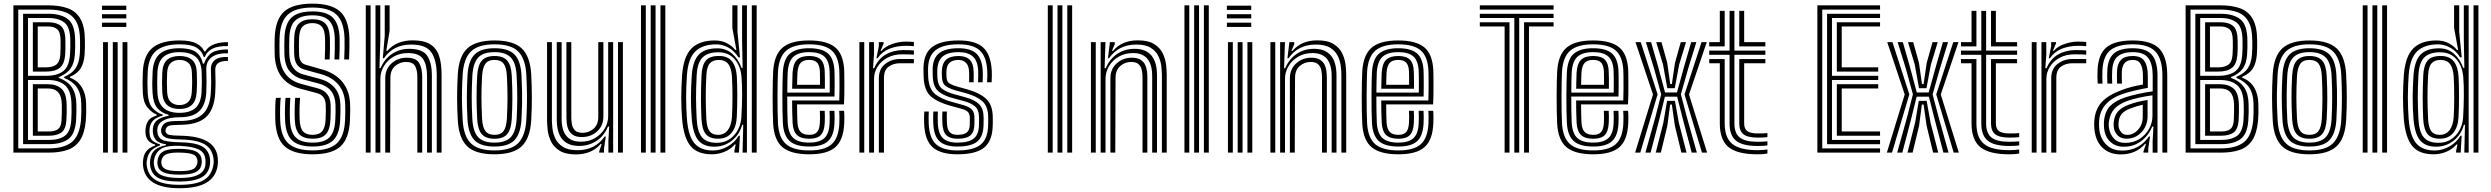

<svg xmlns="http://www.w3.org/2000/svg" viewBox="-20 -829 13533 1043"><path d="M52.8 0V-800H242.2Q306.2 -800 350.5 -783.2Q394.8 -766.5 417.9 -724.9Q441 -683.2 441.2 -608.5Q441.5 -586.2 441.2 -568.8Q441 -551.2 439.5 -530.8Q435.5 -485 417.9 -457Q400.2 -429 359.8 -411.5V-406.8Q401 -392.2 423.9 -355.4Q446.8 -318.5 447.8 -265.8Q448.5 -234.8 448.4 -218Q448.2 -201.2 446.2 -174.2Q440 -106.8 415.8 -68.9Q391.5 -31 349 -15.5Q306.5 0 246.2 0ZM79.2 -23H246.2Q324.8 -23 367.8 -55.4Q410.8 -87.8 419.8 -174.2Q421.8 -200 421.9 -219.2Q422 -238.5 421.5 -264.8Q420.2 -322.2 396.8 -355.4Q373.2 -388.5 328.8 -405.5V-411.5Q371.8 -430 390.5 -458Q409.2 -486 413 -531.5Q414.8 -550.8 414.9 -568.5Q415 -586.2 414.8 -608.5Q414.5 -674.2 394.5 -710.9Q374.5 -747.5 336.1 -762.2Q297.8 -777 242.2 -777H79.2ZM105.5 -46V-754.2H242.2Q312.5 -754.2 350.2 -724Q388 -693.8 388.2 -608.5Q388.5 -586.5 388.4 -570.4Q388.2 -554.2 386.5 -531Q383.2 -484.8 363.1 -456.2Q343 -427.8 298.8 -409.8V-406.5Q347.5 -388.2 370.6 -354.2Q393.8 -320.2 394.8 -263.8Q395.2 -239.2 395.2 -220.6Q395.2 -202 393.2 -174Q387.5 -99.5 350.1 -72.8Q312.8 -46 246.2 -46ZM132 -417.2H230.8Q290.2 -417.2 322.9 -442.1Q355.5 -467 360.2 -531.8Q361.8 -551.2 362 -569.4Q362.2 -587.5 361.8 -608.5Q361.5 -680.8 330.4 -706Q299.2 -731.2 242.2 -731.2H132ZM158.5 -440.2V-708.2H242.2Q287 -708.2 311 -687.6Q335 -667 335.2 -608.5Q335.8 -584.2 335.5 -567.4Q335.2 -550.5 334 -531.2Q330 -480.2 304.2 -460.2Q278.5 -440.2 230.8 -440.2ZM185 -463.2H230.8Q266 -463.2 285.4 -478Q304.8 -492.8 307.5 -531Q309 -553 309.1 -570.6Q309.2 -588.2 309 -608.5Q308.8 -654.8 290.9 -670Q273 -685.2 242.2 -685.2H185ZM132 -68.8H246.2Q301 -68.8 331.8 -90.9Q362.5 -113 367 -174.8Q368.5 -200 368.8 -218.9Q369 -237.8 368.2 -262.8Q367 -334.8 334.4 -364.6Q301.8 -394.5 239.2 -394.5H132ZM158.5 -91.8V-371.5H239.5Q286.5 -371.5 313.6 -347.4Q340.8 -323.2 342 -260.8Q342.8 -239 342.4 -220.1Q342 -201.2 340.5 -174.2Q337 -126.2 313.1 -109Q289.2 -91.8 246.2 -91.8ZM185 -114.8H246.2Q278.2 -114.8 295.1 -127.4Q312 -140 314.2 -174.2Q315.5 -202.5 315.8 -220Q316 -237.5 315.8 -260.2Q314.8 -306.5 296 -327.5Q277.2 -348.5 239.8 -348.5H185Z M534 -775.2V-798.2H666.2V-775.2ZM534 -729V-752H666.2V-729ZM534 -682.8V-705.8H666.2V-682.8ZM645.8 0V-600H672V0ZM539.8 0V-600H566.2V0ZM592.8 0V-600H619.2V0Z M955 193.5Q767.8 193.5 756.8 68.8Q755 48.2 759.2 28.5Q768.8 -20.8 823 -38V-43.5Q800.2 -50 787.1 -63.6Q774 -77.2 770.8 -102Q769 -115.2 770.8 -130Q773.2 -154.8 785.1 -172.9Q797 -191 831 -201.5V-207Q806 -216 782.5 -243.6Q759 -271.2 756 -320.8Q752.8 -378.5 756 -441.2Q761 -531.2 809.6 -570.2Q858.2 -609.2 955.5 -609.2Q1015.5 -609.2 1046.6 -593.1Q1077.8 -577 1090 -549.5H1095.2Q1108.8 -572.5 1132.2 -583.5Q1155.8 -594.5 1179.6 -597.6Q1203.5 -600.8 1218.2 -600V-578.8Q1163.8 -579.8 1133.9 -564.4Q1104 -549 1092.2 -519.2H1086.8Q1077.2 -552 1047.8 -570.1Q1018.2 -588.2 955.5 -588.2Q872.2 -588.2 829.6 -553.9Q787 -519.5 782.5 -440.5Q780.8 -407.5 780.8 -380.2Q780.8 -353 782.5 -321.8Q785.5 -269 808.5 -242.4Q831.5 -215.8 864 -206.8V-201.2Q828.8 -191.2 812.2 -174.6Q795.8 -158 792.5 -130Q791.5 -121.8 791.6 -115.6Q791.8 -109.5 792.8 -101.8Q795 -78.2 806.6 -66.6Q818.2 -55 849.5 -44.5V-39Q816.8 -27 801.6 -11Q786.5 5 780.8 28.5Q778.2 37.8 776.9 46.8Q775.5 55.8 777 68.5Q783.2 123.8 826.1 149.4Q869 175 955 175Q1045 175 1087.5 148.9Q1130 122.8 1139.2 67.2Q1142.8 48.5 1139 27Q1130.5 -23.8 1089 -46.6Q1047.5 -69.5 960.2 -71.5Q904.5 -72.5 885.2 -79.8Q866 -87 859 -101.2Q856 -106.5 855.2 -116.1Q854.5 -125.8 856.2 -131Q864 -157 885.2 -164.8Q906.5 -172.5 955.5 -172Q1037 -170.8 1078.2 -206.5Q1119.5 -242.2 1125 -322Q1127 -353.2 1127.1 -382.9Q1127.2 -412.5 1125.8 -448.5Q1124 -484.5 1147.5 -503.1Q1171 -521.8 1218.2 -519.2V-498Q1147.2 -500 1149.5 -448Q1151 -414.8 1150.9 -383.9Q1150.8 -353 1149 -321Q1142.8 -230.8 1096.9 -190.8Q1051 -150.8 955.5 -150.8Q913.5 -150.8 899.1 -146.1Q884.8 -141.5 879.8 -125.8Q879.2 -124 879 -118.8Q878.8 -113.5 881 -110Q887.2 -99 901 -95.9Q914.8 -92.8 960.2 -91.8Q1057.8 -90 1107.1 -60.2Q1156.5 -30.5 1162.8 27.2Q1165 50 1162.8 67.8Q1154 130.8 1103.4 162.1Q1052.8 193.5 955 193.5ZM955 157.2Q872.5 157.2 836.8 136Q801 114.8 795.5 68.2Q794.2 55.8 795.1 46.4Q796 37 798 28.2Q803.8 0.5 822.8 -15.6Q841.8 -31.8 881.2 -40V-45.5Q849.8 -49.5 833.4 -62.6Q817 -75.8 811.5 -101.8Q809 -114.2 810.5 -130.2Q813.2 -159.8 833.6 -176Q854 -192.2 895.8 -200V-205.2Q856.2 -215.5 834.1 -242.6Q812 -269.8 808.8 -324.2Q807 -353.2 807.2 -380.2Q807.5 -407.2 809 -438.5Q812.5 -504.5 847.2 -535.8Q882 -567 955.5 -567Q1012.2 -567 1042.1 -547.6Q1072 -528.2 1082.5 -483H1087.8Q1104 -526 1131.8 -543.2Q1159.5 -560.5 1218.2 -560.5V-539.2Q1158.5 -541.5 1128 -516.6Q1097.5 -491.8 1100.8 -445.2Q1102 -418.5 1101.9 -382.6Q1101.8 -346.8 1100.5 -324.8Q1095.8 -255 1059.9 -223.1Q1024 -191.2 955.2 -192.2Q930.8 -192.5 905 -187.5Q879.2 -182.5 860.1 -170Q841 -157.5 836 -135.8Q834.2 -128.5 834.5 -118.5Q834.8 -108.5 836.2 -102.8Q843.8 -72.8 873.6 -64.9Q903.5 -57 960.2 -56Q1037.2 -54.8 1074.6 -35.5Q1112 -16.2 1119.8 27.2Q1123.2 47.2 1120 68Q1112.5 116.2 1070.8 136.8Q1029 157.2 955 157.2ZM955.5 -216Q1010.8 -216 1040.8 -241.6Q1070.8 -267.2 1074.8 -326.2Q1076.2 -351.8 1076.5 -379.5Q1076.8 -407.2 1075.5 -437.8Q1072.8 -496 1042.2 -520.9Q1011.8 -545.8 955.5 -545.8Q898 -545.8 868.1 -520.1Q838.2 -494.5 835.2 -436.8Q832.5 -380 835.2 -325Q838.2 -268.5 868.8 -242.2Q899.2 -216 955.5 -216ZM955.5 -237Q912.2 -237 888.2 -258.1Q864.2 -279.2 861.5 -327Q860.2 -355.2 860.2 -381.2Q860.2 -407.2 861.5 -435Q864.2 -483.2 888.1 -504Q912 -524.8 955.5 -524.8Q998.8 -524.8 1022.8 -504.2Q1046.8 -483.8 1049 -436.8Q1050.2 -408 1050.1 -381.8Q1050 -355.5 1048.2 -327.5Q1045.2 -279.5 1021.2 -258.2Q997.2 -237 955.5 -237ZM955.5 -258.2Q983.2 -258.2 1001.4 -274.5Q1019.5 -290.8 1022 -329.8Q1023.5 -355.2 1023.8 -379.8Q1024 -404.2 1022.5 -435.5Q1020.8 -472.2 1002.8 -487.9Q984.8 -503.5 955.5 -503.5Q926 -503.5 908 -487.4Q890 -471.2 888 -434Q886.8 -406.5 886.6 -381.4Q886.5 -356.2 888 -328.5Q890 -291 907.9 -274.6Q925.8 -258.2 955.5 -258.2ZM955 137.8Q1008 137.8 1037.9 128Q1067.8 118.2 1080.6 102.4Q1093.5 86.5 1095.8 68Q1098.2 46.5 1094.2 26.8Q1087.8 -4.8 1055.4 -19Q1023 -33.2 960 -36.5Q894.2 -40 862.4 -24.4Q830.5 -8.8 819.2 28.8Q816.8 37.2 815.8 46.2Q814.8 55.2 817 69.5Q822.8 107 856.4 122.4Q890 137.8 955 137.8ZM955 119.8Q895.5 119.8 868.4 107.5Q841.2 95.2 836.5 68.8Q834.2 57.2 835.2 47.6Q836.2 38 839.2 28.5Q847.2 1 874.8 -10.2Q902.2 -21.5 961.8 -20.2Q1014.5 -19 1040.5 -8Q1066.5 3 1073.2 27Q1079 48 1073.8 68Q1067.2 95.8 1039.8 107.8Q1012.2 119.8 955 119.8ZM955 100.5Q997.8 100.5 1019.9 93.5Q1042 86.5 1048.8 67.8Q1052.5 58.5 1052.9 48Q1053.2 37.5 1047.8 27Q1042.2 13.8 1022 7.5Q1001.8 1.2 960.2 0Q913.2 -1.2 890.8 6.4Q868.2 14 862.8 28Q856.8 38.8 856.2 49.5Q855.8 60.2 859 68.8Q864.8 85.5 887 93Q909.2 100.5 955 100.5Z M1677.8 -75.5Q1629.2 -75.5 1606.4 -99.2Q1583.5 -123 1581.2 -180Q1580.2 -209 1580.9 -240.8Q1581.5 -272.5 1583.5 -297.2H1609.8Q1608 -272.5 1607.2 -243Q1606.5 -213.5 1607.8 -180.5Q1609.2 -134.8 1626 -115.6Q1642.8 -96.5 1677.8 -96.5Q1713.8 -96.5 1730.2 -116.2Q1746.8 -136 1748.8 -181Q1750 -209.2 1750.1 -225.5Q1750.2 -241.8 1749.5 -259.2Q1747.5 -311 1701.5 -323.2L1610.2 -347.5Q1545.2 -364.8 1509.8 -411.2Q1474.2 -457.8 1472.2 -534Q1470.8 -581.2 1472.2 -625Q1476.2 -724 1524.1 -766.6Q1572 -809.2 1677.5 -809.2Q1778 -809.2 1826 -767.8Q1874 -726.2 1878 -624.8Q1878.8 -604.5 1878.2 -569.1Q1877.8 -533.8 1876.2 -505.8H1849.8Q1851.2 -533.2 1851.8 -567.6Q1852.2 -602 1851.5 -623.8Q1848 -712.2 1807.4 -750.1Q1766.8 -788 1677.5 -788Q1587 -788 1544.6 -750.6Q1502.2 -713.2 1498.8 -624Q1498 -599.8 1498 -578.4Q1498 -557 1498.5 -534.8Q1502.5 -403.8 1616.2 -373.2L1707.2 -348.8Q1738.8 -340.2 1756.6 -318.5Q1774.5 -296.8 1776 -260.2Q1776.8 -241 1776.5 -223.4Q1776.2 -205.8 1775.2 -180.2Q1772.8 -124.2 1750.2 -99.9Q1727.8 -75.5 1677.8 -75.5ZM1677.8 -33Q1602.8 -33 1567.1 -65.9Q1531.5 -98.8 1528.5 -178Q1527.5 -207 1528.1 -242Q1528.8 -277 1531.2 -297.2H1557.5Q1555.2 -275.5 1554.5 -242.8Q1553.8 -210 1555 -178.8Q1557.5 -111.5 1586.2 -82.9Q1615 -54.2 1677.8 -54.2Q1742.8 -54.2 1770.9 -84Q1799 -113.8 1801.5 -179.2Q1802.5 -201.5 1802.9 -220.5Q1803.2 -239.5 1802.5 -261Q1799 -351.8 1712.8 -374.8L1622 -398.8Q1580.8 -409.8 1553.8 -441.6Q1526.8 -473.5 1525 -535.8Q1524.2 -561.2 1524.4 -580.6Q1524.5 -600 1525.2 -623.5Q1528.2 -701.5 1564.2 -734.2Q1600.2 -767 1677.5 -767Q1753.5 -767 1787.8 -733.5Q1822 -700 1825 -622.8Q1825.8 -602.2 1825.2 -568.2Q1824.8 -534.2 1823.2 -505.8H1797Q1798.2 -535.5 1798.8 -568.6Q1799.2 -601.8 1798.5 -622Q1796 -689.8 1767 -717.8Q1738 -745.8 1677.5 -745.8Q1616 -745.8 1585.1 -718.6Q1554.2 -691.5 1551.8 -623Q1550.8 -598.5 1550.9 -578.8Q1551 -559 1551.5 -536.5Q1552.8 -488.8 1572.4 -461.4Q1592 -434 1628 -424.5L1718.2 -400.2Q1766.5 -387.2 1796.6 -353.8Q1826.8 -320.2 1829 -262.2Q1829.8 -241.2 1829.5 -223Q1829.2 -204.8 1828 -178.2Q1825 -101.2 1790.4 -67.1Q1755.8 -33 1677.8 -33ZM1677.8 9.2Q1576.2 9.2 1527.9 -32.6Q1479.5 -74.5 1475.5 -176Q1475 -192.5 1474.9 -215.8Q1474.8 -239 1475.6 -261.2Q1476.5 -283.5 1479 -297.2H1505.2Q1502.5 -281.2 1501.6 -246.2Q1500.8 -211.2 1502 -177Q1505.2 -86.5 1547.5 -49.2Q1589.8 -12 1677.8 -12Q1768.8 -12 1809.8 -50.4Q1850.8 -88.8 1854.5 -177Q1855.2 -199.2 1855.8 -219.4Q1856.2 -239.5 1855.2 -263.2Q1852.8 -328 1818.6 -368.8Q1784.5 -409.5 1723.8 -426.2L1634 -451Q1607.2 -458.2 1593.1 -478.9Q1579 -499.5 1578 -537.2Q1577.2 -561.2 1577.4 -579.9Q1577.5 -598.5 1578.2 -622.2Q1580 -676.5 1603.4 -700.5Q1626.8 -724.5 1677.5 -724.5Q1724.8 -724.5 1747.4 -701.1Q1770 -677.8 1772.2 -621.5Q1773 -600.5 1772.5 -567.9Q1772 -535.2 1770.8 -505.8H1744.2Q1745.5 -536.5 1746 -567.6Q1746.5 -598.8 1745.8 -620.8Q1744 -667.8 1726.9 -685.6Q1709.8 -703.5 1677.5 -703.5Q1642.5 -703.5 1624.4 -685.4Q1606.2 -667.2 1604.5 -619.5Q1603.2 -581.5 1604.5 -538.2Q1605 -510 1614.1 -496.1Q1623.2 -482.2 1640 -477.5L1729.2 -451.8Q1800.5 -431.8 1839.8 -384.1Q1879 -336.5 1881.8 -264.2Q1882.8 -243.5 1882.2 -220.1Q1881.8 -196.8 1881 -176Q1876.8 -76.8 1829.8 -33.8Q1782.8 9.2 1677.8 9.2Z M2352.5 0V-420.5Q2352.5 -500.8 2323.6 -543.9Q2294.8 -587 2213.5 -587Q2117 -587 2065.5 -512.5H2059.5L2070 -634.8V-800H2096.5V-661.2L2078.5 -552.8H2084.2Q2109.8 -582.2 2144.6 -596Q2179.5 -609.8 2221.8 -609.8Q2283 -609.8 2317.1 -588.4Q2351.2 -567 2365 -525.9Q2378.8 -484.8 2378.8 -425.5V0ZM1967 0V-800H1993.2V0ZM2019.8 0V-800H2046V-608L2041.2 -458.5H2047.2Q2069.2 -509.5 2110.6 -536.9Q2152 -564.2 2205.5 -563.8Q2276.8 -563 2301.4 -525.2Q2326 -487.5 2326 -418.8V0H2299.8V-415.5Q2299.8 -476 2278.1 -508.4Q2256.5 -540.8 2196 -540.8Q2151.8 -540.8 2118 -521.1Q2084.2 -501.5 2065.2 -469.6Q2046.2 -437.8 2046.2 -401.2V0ZM2072.8 0V-403.5Q2072.8 -453.8 2106.8 -484.6Q2140.8 -515.5 2189.2 -515.5Q2239.8 -515.5 2256.6 -487.5Q2273.5 -459.5 2273.5 -410.5V0H2247.2V-409Q2247.2 -449 2234.5 -470.8Q2221.8 -492.5 2185.5 -492.5Q2151.8 -492.5 2126.2 -470.2Q2100.8 -448 2100.8 -406.2L2099.2 0Z M2666.5 9.2Q2561.5 9.2 2516.8 -35.4Q2472 -80 2466.8 -176.5Q2463.2 -241.8 2463.1 -299.5Q2463 -357.2 2466.8 -424.2Q2472.5 -524 2519.2 -566.6Q2566 -609.2 2666.5 -609.2Q2768.5 -609.2 2814.4 -565.9Q2860.2 -522.5 2865.8 -424Q2869 -361.2 2869.2 -302.4Q2869.5 -243.5 2865.8 -176.5Q2859.8 -76.8 2813.4 -33.8Q2767 9.2 2666.5 9.2ZM2666.5 -11.8Q2755.5 -11.8 2794.8 -51.2Q2834 -90.8 2839.2 -178Q2843 -245 2842.8 -301.2Q2842.5 -357.5 2839.2 -422.8Q2834.5 -508.8 2795.8 -548.5Q2757 -588.2 2666.5 -588.2Q2578.2 -588.2 2538.4 -549.5Q2498.5 -510.8 2493.2 -422.8Q2490.5 -373.8 2489.8 -334Q2489 -294.2 2490 -257Q2491 -219.8 2493.2 -177.8Q2498 -91 2537.1 -51.4Q2576.2 -11.8 2666.5 -11.8ZM2666.5 -33Q2589.2 -33 2556.5 -68.4Q2523.8 -103.8 2519.5 -180.2Q2516 -245.2 2516 -300.8Q2516 -356.2 2519.8 -421Q2524.2 -499.5 2558.4 -533.2Q2592.5 -567 2666.5 -567Q2742.5 -567 2775.5 -532.4Q2808.5 -497.8 2812.8 -421.5Q2815.2 -374.8 2816 -336.1Q2816.8 -297.5 2816 -260.1Q2815.2 -222.8 2812.8 -179.5Q2808.2 -103.8 2775.5 -68.4Q2742.8 -33 2666.5 -33ZM2666.5 -54.2Q2727 -54.2 2754.8 -83.9Q2782.5 -113.5 2786.5 -182.2Q2789.8 -240.5 2789.9 -296Q2790 -351.5 2786.5 -418.8Q2782.8 -487.5 2754.8 -516.6Q2726.8 -545.8 2666.5 -545.8Q2603.5 -545.8 2576.6 -515.1Q2549.8 -484.5 2546 -418.5Q2542.8 -361 2542.5 -304.8Q2542.2 -248.5 2546 -181.2Q2549.8 -114 2577.2 -84.1Q2604.8 -54.2 2666.5 -54.2ZM2666.5 -75.2Q2619.2 -75.2 2597.4 -100.1Q2575.5 -125 2572.2 -182Q2569 -245.8 2568.9 -300.8Q2568.8 -355.8 2572.2 -417.8Q2575.8 -475.8 2597.9 -500.2Q2620 -524.8 2666.5 -524.8Q2713.5 -524.8 2735.2 -500Q2757 -475.2 2760 -418Q2763.5 -350.8 2763.4 -295.9Q2763.2 -241 2760 -183Q2756.8 -125.8 2735.2 -100.5Q2713.8 -75.2 2666.5 -75.2ZM2666.5 -96.5Q2700 -96.5 2715.4 -117.1Q2730.8 -137.8 2733.5 -184.5Q2736.5 -238.5 2736.9 -292.1Q2737.2 -345.8 2733.5 -416.8Q2731.2 -462.5 2715.9 -483Q2700.5 -503.5 2666.5 -503.5Q2631.2 -503.5 2616.4 -482Q2601.5 -460.5 2598.8 -416.5Q2595.2 -351.5 2595.4 -299.8Q2595.5 -248 2598.8 -183.5Q2601.2 -138.5 2616.5 -117.5Q2631.8 -96.5 2666.5 -96.5Z M3108.5 9.8Q3051 9.8 3018.9 -10.9Q2986.8 -31.5 2972.5 -62.1Q2958.2 -92.8 2955 -123.5Q2951.8 -154.2 2951.8 -174.5V-600H2978V-179.5Q2978 -160 2981 -132.1Q2984 -104.2 2996.6 -77Q3009.2 -49.8 3037.8 -31.4Q3066.2 -13 3117 -13Q3166.2 -13 3203.2 -32.5Q3240.2 -52 3264.8 -87.5H3271L3261.2 -22V0H3235L3234.8 -5.5L3248.5 -47.2H3243.5Q3194.2 9.8 3108.5 9.8ZM3337.2 0V-600H3363.8V0ZM3141 -84.5Q3110.2 -84.5 3093 -95.9Q3075.8 -107.2 3068.1 -124.4Q3060.5 -141.5 3058.8 -159.2Q3057 -177 3057 -189.5V-600H3083.5V-191Q3083.5 -175 3086.5 -155.5Q3089.5 -136 3102.5 -121.8Q3115.5 -107.5 3145 -107.5Q3178.8 -107.5 3204.4 -129.8Q3230 -152 3230 -193.8V-600H3257.8V-196.5Q3257.8 -146 3223.8 -115.2Q3189.8 -84.5 3141 -84.5ZM3124.8 -36.2Q3065.5 -36.8 3035 -72.1Q3004.5 -107.5 3004.5 -181.2V-600H3031V-184.5Q3031 -59.2 3134.5 -59.2Q3178.8 -59.2 3212.4 -79Q3246 -98.8 3264.9 -130.6Q3283.8 -162.5 3283.8 -198.8V-600H3310.8V0H3285V-65L3289.2 -141.5H3283Q3260.2 -88.2 3218 -62Q3175.8 -35.8 3124.8 -36.2Z M3567.8 0V-800H3594.2V0ZM3462 0V-800H3488.2V0ZM3514.8 0V-800H3541.2V0Z M4090.5 0H4064V-800H4090.5ZM4037.5 0H4013.8L4017.5 -151L4011.5 -151.2Q3998 -99 3956.8 -65.6Q3915.5 -32.2 3860 -32.2Q3801.8 -32.2 3773.1 -67.1Q3744.5 -102 3737.8 -183.5Q3733.2 -242.2 3733.4 -299.4Q3733.5 -356.5 3738 -421Q3743.8 -499.2 3776.6 -532.9Q3809.5 -566.5 3877.2 -566.5Q3924 -566.5 3957.5 -537.2Q3991 -508 4008 -460.5H4014.2L4011.2 -608.8V-800H4037.5ZM3847.2 9.2Q3768.2 9.2 3731 -36Q3693.8 -81.2 3685.2 -183.2Q3680.8 -243.5 3680.8 -298.4Q3680.8 -353.2 3685.2 -420.2Q3693 -522.8 3736.6 -566Q3780.2 -609.2 3862.8 -609.2Q3901.2 -609.2 3929.6 -593.9Q3958 -578.5 3974 -557.8H3980.2L3958.2 -677.8V-800H3986.2V-655.8L3999.8 -517.5H3991.2Q3969.8 -552.2 3937.5 -570.1Q3905.2 -588 3870.8 -588Q3798.2 -588 3758.4 -550.9Q3718.5 -513.8 3711.5 -420.2Q3707 -353.8 3707.2 -296.5Q3707.5 -239.2 3711.5 -183.2Q3719 -90.2 3752.2 -50.9Q3785.5 -11.5 3853 -11.5Q3894.8 -11.5 3933.2 -33.5Q3971.8 -55.5 3993.2 -92H3999.5L3994.2 0H3969.2V-8.5L3976.5 -44.2H3971.2Q3950.2 -18.8 3916.6 -4.8Q3883 9.2 3847.2 9.2ZM3873.5 -53.2Q3930.2 -53.2 3967.1 -93.5Q4004 -133.8 4007.5 -194Q4011 -255.5 4011.4 -311.5Q4011.8 -367.5 4008.2 -410.5Q4003.2 -470.2 3970.5 -507.6Q3937.8 -545 3882 -545Q3824.8 -545 3796.5 -517Q3768.2 -489 3764.5 -419.8Q3760.8 -348 3761.1 -295.5Q3761.5 -243 3764.5 -183.5Q3768 -113.8 3793.2 -83.5Q3818.5 -53.2 3873.5 -53.2ZM3880.2 -75.5Q3835 -75.5 3814.2 -100.6Q3793.5 -125.8 3790.5 -183.5Q3787.8 -244.5 3787.8 -297.1Q3787.8 -349.8 3790.8 -419Q3793 -472.5 3813.5 -498.8Q3834 -525 3885.8 -525Q3933.5 -525 3956.6 -495.4Q3979.8 -465.8 3982.8 -411Q3985.2 -364.5 3985.2 -307.6Q3985.2 -250.8 3982.5 -194Q3979.8 -138.8 3953.9 -107.1Q3928 -75.5 3880.2 -75.5ZM3880.5 -96.5Q3914.8 -96.5 3934.1 -122.6Q3953.5 -148.8 3956.2 -194.2Q3958.8 -238.2 3959 -298.2Q3959.2 -358.2 3956.2 -411Q3953.5 -459.2 3936 -481.4Q3918.5 -503.5 3885.8 -503.5Q3852.2 -503.5 3835.9 -484.8Q3819.5 -466 3817.2 -420.2Q3813.5 -350.2 3813.9 -296.5Q3814.2 -242.8 3817 -183Q3819.5 -136.2 3834.4 -116.4Q3849.2 -96.5 3880.5 -96.5Z M4376.5 9.2Q4277 9.2 4231.1 -29Q4185.2 -67.2 4180 -156.5Q4178.5 -185 4177.8 -224.4Q4177 -263.8 4177.1 -305.5Q4177.2 -347.2 4178 -383.4Q4178.8 -419.5 4180 -441.8Q4185.8 -532 4231.5 -570.6Q4277.2 -609.2 4375 -609.2Q4471.5 -609.2 4516.6 -572.1Q4561.8 -535 4566 -446.8Q4566.2 -439 4566.5 -417.5Q4566.8 -396 4566.9 -367.9Q4567 -339.8 4566.5 -311.5Q4566 -283.2 4564.8 -261.8H4309.8Q4310 -231.8 4310.5 -208Q4311 -184.2 4312 -164.8Q4314 -128.2 4329.1 -112.4Q4344.2 -96.5 4376.5 -96.5Q4405 -96.5 4418.5 -111.6Q4432 -126.8 4433.8 -162.8Q4434.5 -176.5 4434.6 -193.6Q4434.8 -210.8 4433.5 -227.2H4460Q4461 -210.8 4461 -192.8Q4461 -174.8 4460.2 -161.8Q4458 -115.2 4438.5 -95.2Q4419 -75.2 4376.5 -75.2Q4330.8 -75.2 4309.5 -95.8Q4288.2 -116.2 4285.5 -163.2Q4284.2 -188.2 4283.6 -219.4Q4283 -250.5 4283 -283.2H4539.2Q4540.2 -314 4540.4 -348.1Q4540.5 -382.2 4540.2 -409Q4540 -435.8 4539.5 -445.2Q4535.8 -522 4497.6 -555.1Q4459.5 -588.2 4375 -588.2Q4290.8 -588.2 4251.1 -554.1Q4211.5 -520 4206.2 -440.2Q4205.2 -420.2 4204.5 -385Q4203.8 -349.8 4203.6 -308.2Q4203.5 -266.8 4204.1 -227Q4204.8 -187.2 4206.2 -158.5Q4211 -80.8 4250 -46.2Q4289 -11.8 4376.5 -11.8Q4460 -11.8 4497.9 -45.6Q4535.8 -79.5 4539.5 -157.8Q4540.2 -173 4540.2 -192.2Q4540.2 -211.5 4538.8 -227.2H4565.2Q4566.8 -211.8 4566.8 -192.6Q4566.8 -173.5 4566 -156.8Q4561.8 -67.8 4517.6 -29.2Q4473.5 9.2 4376.5 9.2ZM4376.5 -33Q4301.8 -33 4269.1 -63.4Q4236.5 -93.8 4232.8 -160Q4231.2 -187.8 4230.6 -226.8Q4230 -265.8 4230.1 -306.9Q4230.2 -348 4230.9 -383Q4231.5 -418 4232.8 -437.8Q4237.2 -510.2 4272.1 -538.6Q4307 -567 4375 -567Q4445 -567 4477.4 -538.9Q4509.8 -510.8 4513 -444.8Q4513.5 -436.2 4513.8 -413.8Q4514 -391.2 4514 -362Q4514 -332.8 4513.2 -304.5H4256.5Q4256.5 -262.8 4257.1 -225.4Q4257.8 -188 4259 -162.5Q4262.5 -104 4289.8 -79.1Q4317 -54.2 4376.5 -54.2Q4429 -54.2 4456.4 -77Q4483.8 -99.8 4486.5 -159Q4487.2 -174.2 4487.4 -191.9Q4487.5 -209.5 4486.2 -227.2H4512.8Q4514 -210.5 4513.9 -192.9Q4513.8 -175.2 4513 -158.2Q4509.8 -91.5 4478.1 -62.2Q4446.5 -33 4376.5 -33ZM4256.8 -325.8H4487.2Q4487.8 -362.8 4487.5 -396.6Q4487.2 -430.5 4486.5 -444Q4484 -498.2 4458 -522Q4432 -545.8 4375 -545.8Q4318.2 -545.8 4290.5 -521.1Q4262.8 -496.5 4259 -436Q4258.2 -418.8 4257.5 -388.5Q4256.8 -358.2 4256.8 -325.8ZM4283.2 -347Q4283.5 -364.2 4284.2 -392.9Q4285 -421.5 4285.5 -434.8Q4288.8 -484.2 4310.1 -504.5Q4331.5 -524.8 4375 -524.8Q4418 -524.8 4438 -505.8Q4458 -486.8 4460 -443.5Q4460.8 -430.8 4461 -403.2Q4461.2 -375.8 4461 -347ZM4310 -368.2H4434.5Q4434.5 -391.2 4434.4 -413Q4434.2 -434.8 4433.8 -441Q4432.2 -474 4418.8 -488.8Q4405.2 -503.5 4375 -503.5Q4343.2 -503.5 4328.8 -486.9Q4314.2 -470.2 4312 -433.8Q4311.2 -418.8 4310.8 -403.1Q4310.2 -387.5 4310 -368.2Z M4741 -512.5 4754 -578V-600H4780.2L4780.8 -594.5L4763.5 -552.8H4768.5Q4788.5 -576.8 4826.4 -589.9Q4864.2 -603 4899.5 -603Q4907.8 -603 4921.8 -602.5Q4935.8 -602 4944.5 -600.8V-578Q4937.2 -579 4924.2 -579.6Q4911.2 -580.2 4901 -580.2Q4852.5 -580.2 4812.4 -564.5Q4772.2 -548.8 4747 -512.5ZM4701.2 0V-600H4727.5L4727.8 -535L4722.5 -458.5H4728.8Q4750.8 -509.8 4792.5 -533.4Q4834.2 -557 4887 -557Q4900.5 -557 4919.5 -556.4Q4938.5 -555.8 4944.5 -555V-532.2Q4936.5 -532.8 4916.5 -533.4Q4896.5 -534 4881.5 -534Q4834.5 -534 4800 -515.1Q4765.5 -496.2 4746.8 -465.9Q4728 -435.5 4728 -401.2V0ZM4648.5 0V-600H4674.8V0ZM4754.2 0V-403.5Q4754.2 -455 4788.9 -481.8Q4823.5 -508.5 4869.8 -508.5Q4887 -508.5 4908.1 -508.5Q4929.2 -508.5 4944.5 -508.2V-485.2Q4929.5 -485.5 4907.5 -485.5Q4885.5 -485.5 4869.8 -485.5Q4834 -485.5 4808 -467.4Q4782 -449.2 4782 -406.2V0Z M5181 -75.2Q5141 -75.2 5121.1 -94.4Q5101.2 -113.5 5099.2 -160.8Q5098.8 -171.5 5098.5 -191.4Q5098.2 -211.2 5099.2 -223H5123.8Q5123 -211.8 5123.1 -196.2Q5123.2 -180.8 5124 -161.8Q5125.2 -126 5139 -111.2Q5152.8 -96.5 5181 -96.5Q5216.5 -96.5 5232.2 -109.6Q5248 -122.8 5248.2 -153.5Q5248.8 -172.2 5248.5 -190.5Q5248 -211.2 5237.5 -221.4Q5227 -231.5 5204.2 -237.8L5144.8 -254Q5074.8 -273 5038.1 -304.1Q5001.5 -335.2 4997.8 -405Q4997.2 -414.8 4997.1 -423.6Q4997 -432.5 4996.8 -441Q4993 -532 5039.9 -570.6Q5086.8 -609.2 5187.2 -609.2Q5278.8 -609.2 5320.5 -571.4Q5362.2 -533.5 5367.5 -446.2Q5368.2 -434 5368.1 -416.9Q5368 -399.8 5366.8 -382.2H5342Q5343.5 -399 5343.6 -416.5Q5343.8 -434 5343 -445Q5339 -521.5 5302.5 -554.9Q5266 -588.2 5187.2 -588.2Q5099.2 -588.2 5059 -553.8Q5018.8 -519.2 5021.5 -440.8Q5021.8 -431.8 5021.8 -423.2Q5021.8 -414.8 5022.5 -405Q5028 -343.2 5060.4 -317.4Q5092.8 -291.5 5151.5 -275.2L5210 -259Q5243.2 -249.8 5258.4 -234.9Q5273.5 -220 5273.5 -190.5Q5273.5 -180.2 5273.5 -172.4Q5273.5 -164.5 5273.2 -153.2Q5272.8 -112 5251.5 -93.6Q5230.2 -75.2 5181 -75.2ZM5181 -33Q5115.5 -33 5084 -61.5Q5052.5 -90 5049.8 -159Q5049 -172.8 5049.1 -192.4Q5049.2 -212 5050 -223H5074.8Q5073.8 -212.2 5073.9 -192.5Q5074 -172.8 5074.5 -160Q5077 -102.2 5102.4 -78.2Q5127.8 -54.2 5181 -54.2Q5243.2 -54.2 5270.5 -77.1Q5297.8 -100 5298.2 -153.5Q5298.5 -163.5 5298.4 -172Q5298.2 -180.5 5298.2 -190.5Q5298.2 -232 5276.8 -250.8Q5255.2 -269.5 5215.8 -280L5158 -295.5Q5106.5 -309.2 5079 -331.8Q5051.5 -354.2 5047.5 -404.2Q5046.8 -414 5046.8 -423.2Q5046.8 -432.5 5046.5 -440.8Q5044 -506.2 5077.6 -536.6Q5111.2 -567 5187.2 -567Q5252.8 -567 5284 -538Q5315.2 -509 5318.5 -443.5Q5319 -434.5 5319.1 -416.9Q5319.2 -399.2 5317.8 -382.2H5293.2Q5293.5 -399.2 5293.9 -416.2Q5294.2 -433.2 5294 -440.2Q5292.2 -497 5265.6 -521.4Q5239 -545.8 5187.2 -545.8Q5127.8 -545.8 5099.8 -521.2Q5071.8 -496.8 5071.5 -440.8Q5071.2 -431.5 5071.6 -422.2Q5072 -413 5072.5 -405.2Q5074.8 -364.2 5098.2 -346.4Q5121.8 -328.5 5164.8 -316.8L5221.8 -301.2Q5274.8 -287 5299 -262.6Q5323.2 -238.2 5323.2 -190.5Q5323.2 -182 5323.2 -172.9Q5323.2 -163.8 5323 -153.2Q5322.5 -89 5289.8 -61Q5257 -33 5181 -33ZM5181 9.2Q5091 9.2 5047.5 -28.1Q5004 -65.5 5000.2 -156.8Q4998.5 -195 5001 -223H5025.5Q5024.8 -212.2 5024.5 -192.8Q5024.2 -173.2 5025 -157.8Q5028.5 -77.8 5065.6 -44.8Q5102.8 -11.8 5181 -11.8Q5270.2 -11.8 5308.9 -44.8Q5347.5 -77.8 5348 -153.2Q5348.2 -164.2 5348.2 -172.2Q5348.2 -180.2 5348.2 -190.5Q5348.2 -250.8 5316.6 -278.8Q5285 -306.8 5227.5 -322.5L5171.5 -338Q5138.8 -347 5119 -360.4Q5099.2 -373.8 5097.2 -405.2Q5097 -413 5096.5 -422.1Q5096 -431.2 5096.2 -440.5Q5097.5 -484.5 5119.5 -504.6Q5141.5 -524.8 5187.2 -524.8Q5227 -524.8 5247.5 -504.6Q5268 -484.5 5269.2 -439.2Q5269.5 -428.2 5269.4 -415.6Q5269.2 -403 5268.8 -382.2H5244.5Q5244.8 -398.8 5244.8 -415.6Q5244.8 -432.5 5244.5 -438Q5243 -472.8 5227.2 -488.1Q5211.5 -503.5 5187.2 -503.5Q5156.2 -503.5 5139.1 -488.8Q5122 -474 5121.2 -440.5Q5121 -430.8 5121.1 -422.8Q5121.2 -414.8 5122.2 -405.2Q5124.5 -383.5 5138.8 -375Q5153 -366.5 5178 -359.2L5233.2 -343.8Q5303 -324.5 5338 -291.2Q5373 -258 5373 -190.5Q5373 -179.8 5373.1 -171.8Q5373.2 -163.8 5373 -153.2Q5372.5 -66.8 5328.2 -28.8Q5284 9.2 5181 9.2Z M5777.8 0V-800H5804.2V0ZM5672 0V-800H5698.5V0ZM5724.8 0V-800H5751.2V0Z M6291.8 0V-420.5Q6291.8 -440 6288.8 -467.9Q6285.8 -495.8 6273.1 -523.1Q6260.5 -550.5 6232 -568.8Q6203.5 -587 6152.8 -587Q6056.5 -587 6004.8 -512.5H5998.8L6009.2 -600H6035.5L6036 -589.8L6020.5 -552.8H6026.2Q6052 -582.5 6085.5 -596.1Q6119 -609.8 6161 -609.8Q6218.5 -609.8 6250.6 -589.1Q6282.8 -568.5 6297 -537.9Q6311.2 -507.2 6314.6 -476.5Q6318 -445.8 6318 -425.5V0ZM5906.2 0V-600H5932.5V0ZM5959 0V-600H5985.2L5980.5 -458.5H5986.5Q6008.5 -509.5 6049.9 -536.9Q6091.2 -564.2 6144.8 -563.8Q6265.2 -562.8 6265.2 -418.8V0H6239V-415.5Q6239 -540.8 6135.2 -540.8Q6091 -540.8 6057.2 -521.1Q6023.5 -501.5 6004.5 -469.6Q5985.5 -437.8 5985.5 -401.2V0ZM6012 0V-403.5Q6012 -453.8 6046 -484.6Q6080 -515.5 6128.5 -515.5Q6159.2 -515.5 6176.4 -504.2Q6193.5 -493 6201.2 -476Q6209 -459 6210.9 -441.2Q6212.8 -423.5 6212.8 -410.5V0H6186.5V-409Q6186.5 -425 6183.4 -444.5Q6180.2 -464 6167.2 -478.2Q6154.2 -492.5 6124.8 -492.5Q6091 -492.5 6065.5 -470.2Q6040 -448 6040 -406.2L6038.5 0Z M6520 0V-800H6546.5V0ZM6414.2 0V-800H6440.5V0ZM6467 0V-800H6493.5V0Z M6644.8 -775.2V-798.2H6777V-775.2ZM6644.8 -729V-752H6777V-729ZM6644.8 -682.8V-705.8H6777V-682.8ZM6756.5 0V-600H6782.8V0ZM6650.5 0V-600H6677V0ZM6703.5 0V-600H6730V0Z M7266.8 0V-420.5Q7266.8 -440 7263.8 -467.9Q7260.8 -495.8 7248.1 -523.1Q7235.5 -550.5 7207 -568.8Q7178.5 -587 7127.8 -587Q7031.5 -587 6979.8 -512.5H6973.8L6984.2 -600H7010.5L7011 -589.8L6995.5 -552.8H7001.2Q7027 -582.5 7060.5 -596.1Q7094 -609.8 7136 -609.8Q7193.5 -609.8 7225.6 -589.1Q7257.8 -568.5 7272 -537.9Q7286.2 -507.2 7289.6 -476.5Q7293 -445.8 7293 -425.5V0ZM6881.2 0V-600H6907.5V0ZM6934 0V-600H6960.2L6955.5 -458.5H6961.5Q6983.5 -509.5 7024.9 -536.9Q7066.2 -564.2 7119.8 -563.8Q7240.2 -562.8 7240.2 -418.8V0H7214V-415.5Q7214 -540.8 7110.2 -540.8Q7066 -540.8 7032.2 -521.1Q6998.5 -501.5 6979.5 -469.6Q6960.5 -437.8 6960.5 -401.2V0ZM6987 0V-403.5Q6987 -453.8 7021 -484.6Q7055 -515.5 7103.5 -515.5Q7134.2 -515.5 7151.4 -504.2Q7168.5 -493 7176.2 -476Q7184 -459 7185.9 -441.2Q7187.8 -423.5 7187.8 -410.5V0H7161.5V-409Q7161.5 -425 7158.4 -444.5Q7155.2 -464 7142.2 -478.2Q7129.2 -492.5 7099.8 -492.5Q7066 -492.5 7040.5 -470.2Q7015 -448 7015 -406.2L7013.5 0Z M7576.8 9.2Q7477.2 9.2 7431.4 -29Q7385.5 -67.2 7380.2 -156.5Q7378.8 -185 7378 -224.4Q7377.2 -263.8 7377.4 -305.5Q7377.5 -347.2 7378.2 -383.4Q7379 -419.5 7380.2 -441.8Q7386 -532 7431.8 -570.6Q7477.5 -609.2 7575.2 -609.2Q7671.8 -609.2 7716.9 -572.1Q7762 -535 7766.2 -446.8Q7766.5 -439 7766.8 -417.5Q7767 -396 7767.1 -367.9Q7767.2 -339.8 7766.8 -311.5Q7766.2 -283.2 7765 -261.8H7510Q7510.2 -231.8 7510.8 -208Q7511.2 -184.2 7512.2 -164.8Q7514.2 -128.2 7529.4 -112.4Q7544.5 -96.5 7576.8 -96.5Q7605.2 -96.5 7618.8 -111.6Q7632.2 -126.8 7634 -162.8Q7634.8 -176.5 7634.9 -193.6Q7635 -210.8 7633.8 -227.2H7660.2Q7661.2 -210.8 7661.2 -192.8Q7661.2 -174.8 7660.5 -161.8Q7658.2 -115.2 7638.8 -95.2Q7619.2 -75.2 7576.8 -75.2Q7531 -75.2 7509.8 -95.8Q7488.5 -116.2 7485.8 -163.2Q7484.5 -188.2 7483.9 -219.4Q7483.2 -250.5 7483.2 -283.2H7739.5Q7740.5 -314 7740.6 -348.1Q7740.8 -382.2 7740.5 -409Q7740.2 -435.8 7739.8 -445.2Q7736 -522 7697.9 -555.1Q7659.8 -588.2 7575.2 -588.2Q7491 -588.2 7451.4 -554.1Q7411.8 -520 7406.5 -440.2Q7405.5 -420.2 7404.8 -385Q7404 -349.8 7403.9 -308.2Q7403.8 -266.8 7404.4 -227Q7405 -187.2 7406.5 -158.5Q7411.2 -80.8 7450.2 -46.2Q7489.2 -11.8 7576.8 -11.8Q7660.2 -11.8 7698.1 -45.6Q7736 -79.5 7739.8 -157.8Q7740.5 -173 7740.5 -192.2Q7740.5 -211.5 7739 -227.2H7765.5Q7767 -211.8 7767 -192.6Q7767 -173.5 7766.2 -156.8Q7762 -67.8 7717.9 -29.2Q7673.8 9.2 7576.8 9.2ZM7576.8 -33Q7502 -33 7469.4 -63.4Q7436.8 -93.8 7433 -160Q7431.5 -187.8 7430.9 -226.8Q7430.2 -265.8 7430.4 -306.9Q7430.5 -348 7431.1 -383Q7431.8 -418 7433 -437.8Q7437.5 -510.2 7472.4 -538.6Q7507.2 -567 7575.2 -567Q7645.2 -567 7677.6 -538.9Q7710 -510.8 7713.2 -444.8Q7713.8 -436.2 7714 -413.8Q7714.2 -391.2 7714.2 -362Q7714.2 -332.8 7713.5 -304.5H7456.8Q7456.8 -262.8 7457.4 -225.4Q7458 -188 7459.2 -162.5Q7462.8 -104 7490 -79.1Q7517.2 -54.2 7576.8 -54.2Q7629.2 -54.2 7656.6 -77Q7684 -99.8 7686.8 -159Q7687.5 -174.2 7687.6 -191.9Q7687.8 -209.5 7686.5 -227.2H7713Q7714.2 -210.5 7714.1 -192.9Q7714 -175.2 7713.2 -158.2Q7710 -91.5 7678.4 -62.2Q7646.8 -33 7576.8 -33ZM7457 -325.8H7687.5Q7688 -362.8 7687.8 -396.6Q7687.5 -430.5 7686.8 -444Q7684.2 -498.2 7658.2 -522Q7632.2 -545.8 7575.2 -545.8Q7518.5 -545.8 7490.8 -521.1Q7463 -496.5 7459.2 -436Q7458.5 -418.8 7457.8 -388.5Q7457 -358.2 7457 -325.8ZM7483.5 -347Q7483.8 -364.2 7484.5 -392.9Q7485.2 -421.5 7485.8 -434.8Q7489 -484.2 7510.4 -504.5Q7531.8 -524.8 7575.2 -524.8Q7618.2 -524.8 7638.2 -505.8Q7658.2 -486.8 7660.2 -443.5Q7661 -430.8 7661.2 -403.2Q7661.5 -375.8 7661.2 -347ZM7510.2 -368.2H7634.8Q7634.8 -391.2 7634.6 -413Q7634.5 -434.8 7634 -441Q7632.5 -474 7619 -488.8Q7605.5 -503.5 7575.2 -503.5Q7543.5 -503.5 7529 -486.9Q7514.5 -470.2 7512.2 -433.8Q7511.5 -418.8 7511 -403.1Q7510.5 -387.5 7510.2 -368.2Z M8018.8 -777V-800H8419.5V-777ZM8206.2 0V-731.2H8018.8V-754.2H8419.5V-731.2H8232.8V0ZM8153.5 0V-685.2H8018.8V-708.2H8180V0ZM8259.2 0V-708.2H8419.5V-685.2H8285.8V0Z M8635.5 9.2Q8536 9.2 8490.1 -29Q8444.2 -67.2 8439 -156.5Q8437.5 -185 8436.8 -224.4Q8436 -263.8 8436.1 -305.5Q8436.2 -347.2 8437 -383.4Q8437.8 -419.5 8439 -441.8Q8444.8 -532 8490.5 -570.6Q8536.2 -609.2 8634 -609.2Q8730.5 -609.2 8775.6 -572.1Q8820.8 -535 8825 -446.8Q8825.2 -439 8825.5 -417.5Q8825.8 -396 8825.9 -367.9Q8826 -339.8 8825.5 -311.5Q8825 -283.2 8823.8 -261.8H8568.8Q8569 -231.8 8569.5 -208Q8570 -184.2 8571 -164.8Q8573 -128.2 8588.1 -112.4Q8603.2 -96.5 8635.5 -96.5Q8664 -96.5 8677.5 -111.6Q8691 -126.8 8692.8 -162.8Q8693.5 -176.5 8693.6 -193.6Q8693.8 -210.8 8692.5 -227.2H8719Q8720 -210.8 8720 -192.8Q8720 -174.8 8719.2 -161.8Q8717 -115.2 8697.5 -95.2Q8678 -75.2 8635.5 -75.2Q8589.8 -75.2 8568.5 -95.8Q8547.2 -116.2 8544.5 -163.2Q8543.2 -188.2 8542.6 -219.4Q8542 -250.5 8542 -283.2H8798.2Q8799.2 -314 8799.4 -348.1Q8799.5 -382.2 8799.2 -409Q8799 -435.8 8798.5 -445.2Q8794.8 -522 8756.6 -555.1Q8718.5 -588.2 8634 -588.2Q8549.8 -588.2 8510.1 -554.1Q8470.5 -520 8465.2 -440.2Q8464.2 -420.2 8463.5 -385Q8462.8 -349.8 8462.6 -308.2Q8462.5 -266.8 8463.1 -227Q8463.8 -187.2 8465.2 -158.5Q8470 -80.8 8509 -46.2Q8548 -11.8 8635.5 -11.8Q8719 -11.8 8756.9 -45.6Q8794.8 -79.5 8798.5 -157.8Q8799.2 -173 8799.2 -192.2Q8799.2 -211.5 8797.8 -227.2H8824.2Q8825.8 -211.8 8825.8 -192.6Q8825.8 -173.5 8825 -156.8Q8820.8 -67.8 8776.6 -29.2Q8732.5 9.2 8635.5 9.2ZM8635.5 -33Q8560.8 -33 8528.1 -63.4Q8495.5 -93.8 8491.8 -160Q8490.2 -187.8 8489.6 -226.8Q8489 -265.8 8489.1 -306.9Q8489.2 -348 8489.9 -383Q8490.5 -418 8491.8 -437.8Q8496.2 -510.2 8531.1 -538.6Q8566 -567 8634 -567Q8704 -567 8736.4 -538.9Q8768.8 -510.8 8772 -444.8Q8772.5 -436.2 8772.8 -413.8Q8773 -391.2 8773 -362Q8773 -332.8 8772.2 -304.5H8515.5Q8515.5 -262.8 8516.1 -225.4Q8516.8 -188 8518 -162.5Q8521.5 -104 8548.8 -79.1Q8576 -54.2 8635.5 -54.2Q8688 -54.2 8715.4 -77Q8742.8 -99.8 8745.5 -159Q8746.2 -174.2 8746.4 -191.9Q8746.5 -209.5 8745.2 -227.2H8771.8Q8773 -210.5 8772.9 -192.9Q8772.8 -175.2 8772 -158.2Q8768.8 -91.5 8737.1 -62.2Q8705.5 -33 8635.5 -33ZM8515.8 -325.8H8746.2Q8746.8 -362.8 8746.5 -396.6Q8746.2 -430.5 8745.5 -444Q8743 -498.2 8717 -522Q8691 -545.8 8634 -545.8Q8577.2 -545.8 8549.5 -521.1Q8521.8 -496.5 8518 -436Q8517.2 -418.8 8516.5 -388.5Q8515.8 -358.2 8515.8 -325.8ZM8542.2 -347Q8542.5 -364.2 8543.2 -392.9Q8544 -421.5 8544.5 -434.8Q8547.8 -484.2 8569.1 -504.5Q8590.5 -524.8 8634 -524.8Q8677 -524.8 8697 -505.8Q8717 -486.8 8719 -443.5Q8719.8 -430.8 8720 -403.2Q8720.2 -375.8 8720 -347ZM8569 -368.2H8693.5Q8693.5 -391.2 8693.4 -413Q8693.2 -434.8 8692.8 -441Q8691.2 -474 8677.8 -488.8Q8664.2 -503.5 8634 -503.5Q8602.2 -503.5 8587.8 -486.9Q8573.2 -470.2 8571 -433.8Q8570.2 -418.8 8569.8 -403.1Q8569.2 -387.5 8569 -368.2Z M8918.5 0 8972.5 -193 9004 -316.5 8964.2 -460.5 8921 -600H8949.2L8986.5 -470.2L9025 -326.8H9089.8L9129 -468.8L9167 -600H9195L9151.5 -459L9111 -316.5L9143.5 -193L9197.8 0H9169.8L9123.2 -176.2L9090.8 -303.8H9024.2L8992.8 -176.2L8946.5 0ZM8862.5 0 8959.5 -315.8 8864.5 -600H8893L8984.5 -316.2L8890.5 0ZM9225.5 0 9130.8 -316.2 9223.2 -600H9251.5L9155.2 -315.8L9253.5 0ZM9037.2 -349.8 9014 -478.5 8977.2 -600H9005.5L9036.8 -488.5L9053.2 -372.5H9062L9079 -487.5L9110.5 -600H9138.8L9101.5 -477.2L9077.8 -349.8ZM8974.5 0 9016 -163 9036 -281H9078.8L9099.8 -163L9141.8 0H9113.8L9078.5 -145.5L9062 -261H9052.8L9037.5 -145.5L9002.2 0Z M9527.8 -36Q9446.2 -36 9410.9 -64.5Q9375.5 -93 9375.5 -158.5V-531.2H9265V-554.2H9375.5V-770H9401.8V-554.2H9570V-531.2H9401.8V-158.5Q9401.8 -105 9431 -81.9Q9460.2 -58.8 9527.8 -58.8Q9557 -58.8 9581.2 -61.2V-39.2Q9563.5 -36 9527.8 -36ZM9265 -577V-600H9322.5V-770H9349V-577ZM9428.2 -577V-770H9454.8V-600H9570V-577ZM9527.8 9.2Q9417.8 9.2 9370.1 -29.8Q9322.5 -68.8 9322.5 -158.5V-485.5H9265V-508.2H9349V-158.5Q9349 -80.8 9390.5 -47Q9432 -13.2 9527.8 -13.2Q9555.2 -13.2 9581.2 -17V5Q9561.2 9.2 9527.8 9.2ZM9527.8 -81.5Q9474.5 -81.5 9451.4 -99.4Q9428.2 -117.2 9428.2 -158.5V-508.2H9570V-485.5H9454.8V-158.5Q9454.8 -129.2 9471.8 -116.8Q9488.8 -104.2 9527.8 -104.2Q9544.5 -104.2 9557.8 -104.5Q9571 -104.8 9581.2 -106V-84Q9562.2 -81.5 9527.8 -81.5Z M9852.5 0V-800H10193V-777H9879V-23H10193V0ZM9905.2 -45.8V-754.2H10193V-731.2H9931.8V-417.2H10183V-394.5H9931.8V-68.8H10193V-45.8ZM9958.2 -440.2V-708.2H10193V-685.2H9984.8V-463.2H10183V-440.2ZM9958.2 -91.8V-371.5H10183V-348.5H9984.8V-114.8H10193V-91.8Z M10286 0 10340 -193 10371.5 -316.5 10331.8 -460.5 10288.5 -600H10316.8L10354 -470.2L10392.5 -326.8H10457.2L10496.5 -468.8L10534.5 -600H10562.5L10519 -459L10478.5 -316.5L10511 -193L10565.2 0H10537.2L10490.8 -176.2L10458.2 -303.8H10391.8L10360.2 -176.2L10314 0ZM10230 0 10327 -315.8 10232 -600H10260.5L10352 -316.2L10258 0ZM10593 0 10498.2 -316.2 10590.8 -600H10619L10522.8 -315.8L10621 0ZM10404.8 -349.8 10381.5 -478.5 10344.8 -600H10373L10404.2 -488.5L10420.8 -372.5H10429.5L10446.5 -487.5L10478 -600H10506.2L10469 -477.2L10445.2 -349.8ZM10342 0 10383.5 -163 10403.5 -281H10446.2L10467.2 -163L10509.2 0H10481.2L10446 -145.5L10429.5 -261H10420.2L10405 -145.5L10369.8 0Z M10895.2 -36Q10813.8 -36 10778.4 -64.5Q10743 -93 10743 -158.5V-531.2H10632.5V-554.2H10743V-770H10769.2V-554.2H10937.5V-531.2H10769.2V-158.5Q10769.2 -105 10798.5 -81.9Q10827.8 -58.8 10895.2 -58.8Q10924.5 -58.8 10948.8 -61.2V-39.2Q10931 -36 10895.2 -36ZM10632.5 -577V-600H10690V-770H10716.5V-577ZM10795.8 -577V-770H10822.2V-600H10937.5V-577ZM10895.2 9.2Q10785.2 9.2 10737.6 -29.8Q10690 -68.8 10690 -158.5V-485.5H10632.5V-508.2H10716.5V-158.5Q10716.5 -80.8 10758 -47Q10799.5 -13.2 10895.2 -13.2Q10922.8 -13.2 10948.8 -17V5Q10928.8 9.2 10895.2 9.2ZM10895.2 -81.5Q10842 -81.5 10818.9 -99.4Q10795.8 -117.2 10795.8 -158.5V-508.2H10937.5V-485.5H10822.2V-158.5Q10822.2 -129.2 10839.2 -116.8Q10856.2 -104.2 10895.2 -104.2Q10912 -104.2 10925.2 -104.5Q10938.5 -104.8 10948.8 -106V-84Q10929.8 -81.5 10895.2 -81.5Z M11109.5 -512.5 11122.5 -578V-600H11148.8L11149.2 -594.5L11132 -552.8H11137Q11157 -576.8 11194.9 -589.9Q11232.8 -603 11268 -603Q11276.2 -603 11290.2 -602.5Q11304.2 -602 11313 -600.8V-578Q11305.8 -579 11292.8 -579.6Q11279.8 -580.2 11269.5 -580.2Q11221 -580.2 11180.9 -564.5Q11140.8 -548.8 11115.5 -512.5ZM11069.8 0V-600H11096L11096.2 -535L11091 -458.5H11097.2Q11119.2 -509.8 11161 -533.4Q11202.8 -557 11255.5 -557Q11269 -557 11288 -556.4Q11307 -555.8 11313 -555V-532.2Q11305 -532.8 11285 -533.4Q11265 -534 11250 -534Q11203 -534 11168.5 -515.1Q11134 -496.2 11115.2 -465.9Q11096.5 -435.5 11096.5 -401.2V0ZM11017 0V-600H11043.2V0ZM11122.8 0V-403.5Q11122.8 -455 11157.4 -481.8Q11192 -508.5 11238.2 -508.5Q11255.5 -508.5 11276.6 -508.5Q11297.8 -508.5 11313 -508.2V-485.2Q11298 -485.5 11276 -485.5Q11254 -485.5 11238.2 -485.5Q11202.5 -485.5 11176.5 -467.4Q11150.5 -449.2 11150.5 -406.2V0Z M11726.8 0V-418.2Q11726.8 -506.8 11690.2 -547.5Q11653.8 -588.2 11566 -588.2Q11482.8 -588.2 11443.4 -555.5Q11404 -522.8 11401 -446Q11400.5 -428.8 11400.4 -410.9Q11400.2 -393 11401.8 -374.8H11375.5Q11374 -394.5 11373.9 -410.4Q11373.8 -426.2 11374.5 -447Q11378 -534.8 11423.2 -572Q11468.5 -609.2 11566 -609.2Q11668.2 -609.2 11710.8 -563.9Q11753.2 -518.5 11753.2 -418.2V0ZM11673.8 0.2V-65.2L11678.2 -141.8H11672.2Q11650.2 -90.8 11609.8 -61.1Q11569.2 -31.5 11515.8 -32Q11471.8 -32 11442.9 -59.5Q11414 -87 11409.8 -134.8Q11408.2 -152.8 11409.5 -170.8Q11414.2 -223.5 11442.6 -252.9Q11471 -282.2 11526.2 -300.5Q11552.8 -309.2 11596.1 -318.9Q11639.5 -328.5 11674 -332.8V-418.2Q11674 -482.2 11649.8 -514Q11625.5 -545.8 11566 -545.8Q11510.8 -545.8 11483.4 -521.9Q11456 -498 11454 -444.2Q11453.2 -429.8 11453.1 -411.9Q11453 -394 11454.2 -374.8H11428Q11426.8 -394.5 11426.8 -412.4Q11426.8 -430.2 11427.5 -444.8Q11430 -509.2 11462.6 -538.1Q11495.2 -567 11566 -567Q11639.2 -567 11669.8 -530.9Q11700.2 -494.8 11700.2 -418.2V0.2ZM11499.8 9.8Q11440 9.8 11401.6 -26.4Q11363.2 -62.5 11357 -130.5Q11355.2 -153.8 11357 -175.2Q11362.5 -237.2 11398.2 -275.5Q11434 -313.8 11508.8 -341Q11535 -350.5 11559.8 -357Q11584.5 -363.5 11621 -369.8V-418.5Q11621 -458.2 11608.6 -480.9Q11596.2 -503.5 11566 -503.5Q11535.8 -503.5 11521.8 -486.8Q11507.8 -470 11506.5 -441Q11506.2 -433.8 11506.1 -414.2Q11506 -394.8 11506.8 -374.8H11480.5Q11479.5 -397 11479.8 -414.4Q11480 -431.8 11480.2 -443.5Q11482 -482.8 11501.9 -503.8Q11521.8 -524.8 11566 -524.8Q11611 -524.8 11629.2 -497.5Q11647.5 -470.2 11647.5 -418.5V-351.5Q11614.5 -345.8 11580.2 -337.9Q11546 -330 11517.8 -321Q11389.8 -279.2 11383.2 -173Q11382.8 -164.2 11382.6 -153.1Q11382.5 -142 11383.2 -132.8Q11388 -77.8 11420.8 -44.4Q11453.5 -11 11508 -11Q11556.2 -11 11592.5 -31.1Q11628.8 -51.2 11654 -87.8H11659.8L11650 -22.2V0H11624L11623.5 -5.5L11637.5 -47.5H11632.5Q11583.5 9.8 11499.8 9.8ZM11525.2 -52.8Q11569.2 -52.8 11602.5 -74.1Q11635.8 -95.5 11654.2 -129Q11672.8 -162.5 11672.8 -199V-311.2Q11640.2 -307.2 11600.4 -298.5Q11560.5 -289.8 11535 -280.2Q11487.8 -262.5 11464.6 -236.1Q11441.5 -209.8 11435.8 -165.5Q11434.2 -151 11436 -137Q11441.2 -100 11463.5 -76.4Q11485.8 -52.8 11525.2 -52.8ZM11531.8 -75.5Q11501 -75.5 11483 -94.2Q11465 -113 11462.5 -139.2Q11461 -153 11462.2 -165Q11466 -201 11485.1 -223.1Q11504.2 -245.2 11543.2 -259.8Q11569.8 -269.8 11593.4 -275.5Q11617 -281.2 11646.2 -286V-196.8Q11646.2 -146.2 11613.2 -110.9Q11580.2 -75.5 11531.8 -75.5ZM11535.5 -96.2Q11569.2 -96.2 11594.6 -124.4Q11620 -152.5 11620 -194.2V-260.2Q11603.5 -256.5 11586.6 -251.5Q11569.8 -246.5 11551.8 -239.5Q11520 -227.2 11505.4 -209.8Q11490.8 -192.2 11488.8 -163.5Q11488 -155.8 11488.2 -150.8Q11488.5 -145.8 11489 -141.2Q11490.8 -125.5 11502.8 -110.9Q11514.8 -96.2 11535.5 -96.2Z M11853 0V-800H12042.5Q12106.5 -800 12150.8 -783.2Q12195 -766.5 12218.1 -724.9Q12241.2 -683.2 12241.5 -608.5Q12241.8 -586.2 12241.5 -568.8Q12241.2 -551.2 12239.8 -530.8Q12235.8 -485 12218.1 -457Q12200.5 -429 12160 -411.5V-406.8Q12201.2 -392.2 12224.1 -355.4Q12247 -318.5 12248 -265.8Q12248.8 -234.8 12248.6 -218Q12248.5 -201.2 12246.5 -174.2Q12240.2 -106.8 12216 -68.9Q12191.8 -31 12149.2 -15.5Q12106.8 0 12046.5 0ZM11879.5 -23H12046.5Q12125 -23 12168 -55.4Q12211 -87.8 12220 -174.2Q12222 -200 12222.1 -219.2Q12222.2 -238.5 12221.8 -264.8Q12220.5 -322.2 12197 -355.4Q12173.5 -388.5 12129 -405.5V-411.5Q12172 -430 12190.8 -458Q12209.5 -486 12213.2 -531.5Q12215 -550.8 12215.1 -568.5Q12215.2 -586.2 12215 -608.5Q12214.8 -674.2 12194.8 -710.9Q12174.8 -747.5 12136.4 -762.2Q12098 -777 12042.5 -777H11879.5ZM11905.8 -46V-754.2H12042.5Q12112.8 -754.2 12150.5 -724Q12188.2 -693.8 12188.5 -608.5Q12188.8 -586.5 12188.6 -570.4Q12188.5 -554.2 12186.8 -531Q12183.5 -484.8 12163.4 -456.2Q12143.2 -427.8 12099 -409.8V-406.5Q12147.8 -388.2 12170.9 -354.2Q12194 -320.2 12195 -263.8Q12195.5 -239.2 12195.5 -220.6Q12195.5 -202 12193.5 -174Q12187.8 -99.5 12150.4 -72.8Q12113 -46 12046.5 -46ZM11932.2 -417.2H12031Q12090.5 -417.2 12123.1 -442.1Q12155.8 -467 12160.5 -531.8Q12162 -551.2 12162.2 -569.4Q12162.5 -587.5 12162 -608.5Q12161.8 -680.8 12130.6 -706Q12099.5 -731.2 12042.5 -731.2H11932.2ZM11958.8 -440.2V-708.2H12042.5Q12087.2 -708.2 12111.2 -687.6Q12135.2 -667 12135.5 -608.5Q12136 -584.2 12135.8 -567.4Q12135.5 -550.5 12134.2 -531.2Q12130.2 -480.2 12104.5 -460.2Q12078.8 -440.2 12031 -440.2ZM11985.2 -463.2H12031Q12066.2 -463.2 12085.6 -478Q12105 -492.8 12107.8 -531Q12109.2 -553 12109.4 -570.6Q12109.5 -588.2 12109.2 -608.5Q12109 -654.8 12091.1 -670Q12073.2 -685.2 12042.5 -685.2H11985.2ZM11932.2 -68.8H12046.5Q12101.2 -68.8 12132 -90.9Q12162.8 -113 12167.2 -174.8Q12168.8 -200 12169 -218.9Q12169.2 -237.8 12168.5 -262.8Q12167.2 -334.8 12134.6 -364.6Q12102 -394.5 12039.5 -394.5H11932.2ZM11958.8 -91.8V-371.5H12039.8Q12086.8 -371.5 12113.9 -347.4Q12141 -323.2 12142.2 -260.8Q12143 -239 12142.6 -220.1Q12142.2 -201.2 12140.8 -174.2Q12137.2 -126.2 12113.4 -109Q12089.5 -91.8 12046.5 -91.8ZM11985.2 -114.8H12046.5Q12078.5 -114.8 12095.4 -127.4Q12112.2 -140 12114.5 -174.2Q12115.8 -202.5 12116 -220Q12116.2 -237.5 12116 -260.2Q12115 -306.5 12096.2 -327.5Q12077.5 -348.5 12040 -348.5H11985.2Z M12525.8 9.2Q12420.8 9.2 12376 -35.4Q12331.2 -80 12326 -176.5Q12322.5 -241.8 12322.4 -299.5Q12322.2 -357.2 12326 -424.2Q12331.8 -524 12378.5 -566.6Q12425.2 -609.2 12525.8 -609.2Q12627.8 -609.2 12673.6 -565.9Q12719.5 -522.5 12725 -424Q12728.2 -361.2 12728.5 -302.4Q12728.8 -243.5 12725 -176.5Q12719 -76.8 12672.6 -33.8Q12626.2 9.2 12525.8 9.2ZM12525.8 -11.8Q12614.8 -11.8 12654 -51.2Q12693.2 -90.8 12698.5 -178Q12702.2 -245 12702 -301.2Q12701.8 -357.5 12698.5 -422.8Q12693.8 -508.8 12655 -548.5Q12616.2 -588.2 12525.8 -588.2Q12437.5 -588.2 12397.6 -549.5Q12357.8 -510.8 12352.5 -422.8Q12349.8 -373.8 12349 -334Q12348.2 -294.2 12349.2 -257Q12350.2 -219.8 12352.5 -177.8Q12357.2 -91 12396.4 -51.4Q12435.5 -11.8 12525.8 -11.8ZM12525.8 -33Q12448.5 -33 12415.8 -68.4Q12383 -103.8 12378.8 -180.2Q12375.2 -245.2 12375.2 -300.8Q12375.2 -356.2 12379 -421Q12383.5 -499.5 12417.6 -533.2Q12451.8 -567 12525.8 -567Q12601.8 -567 12634.8 -532.4Q12667.8 -497.8 12672 -421.5Q12674.5 -374.8 12675.2 -336.1Q12676 -297.5 12675.2 -260.1Q12674.5 -222.8 12672 -179.5Q12667.5 -103.8 12634.8 -68.4Q12602 -33 12525.8 -33ZM12525.8 -54.2Q12586.2 -54.2 12614 -83.9Q12641.8 -113.5 12645.8 -182.2Q12649 -240.5 12649.1 -296Q12649.2 -351.5 12645.8 -418.8Q12642 -487.5 12614 -516.6Q12586 -545.8 12525.8 -545.8Q12462.8 -545.8 12435.9 -515.1Q12409 -484.5 12405.2 -418.5Q12402 -361 12401.8 -304.8Q12401.5 -248.5 12405.2 -181.2Q12409 -114 12436.5 -84.1Q12464 -54.2 12525.8 -54.2ZM12525.8 -75.2Q12478.5 -75.2 12456.6 -100.1Q12434.8 -125 12431.5 -182Q12428.2 -245.8 12428.1 -300.8Q12428 -355.8 12431.5 -417.8Q12435 -475.8 12457.1 -500.2Q12479.2 -524.8 12525.8 -524.8Q12572.8 -524.8 12594.5 -500Q12616.2 -475.2 12619.2 -418Q12622.8 -350.8 12622.6 -295.9Q12622.5 -241 12619.2 -183Q12616 -125.8 12594.5 -100.5Q12573 -75.2 12525.8 -75.2ZM12525.8 -96.5Q12559.2 -96.5 12574.6 -117.1Q12590 -137.8 12592.8 -184.5Q12595.8 -238.5 12596.1 -292.1Q12596.5 -345.8 12592.8 -416.8Q12590.5 -462.5 12575.1 -483Q12559.8 -503.5 12525.8 -503.5Q12490.5 -503.5 12475.6 -482Q12460.8 -460.5 12458 -416.5Q12454.5 -351.5 12454.6 -299.8Q12454.8 -248 12458 -183.5Q12460.5 -138.5 12475.8 -117.5Q12491 -96.5 12525.8 -96.5Z M12920.8 0V-800H12947.2V0ZM12815 0V-800H12841.2V0ZM12867.8 0V-800H12894.2V0Z M13443.5 0H13417V-800H13443.5ZM13390.5 0H13366.8L13370.5 -151L13364.5 -151.2Q13351 -99 13309.8 -65.6Q13268.5 -32.2 13213 -32.2Q13154.8 -32.2 13126.1 -67.1Q13097.5 -102 13090.8 -183.5Q13086.2 -242.2 13086.4 -299.4Q13086.5 -356.5 13091 -421Q13096.8 -499.2 13129.6 -532.9Q13162.5 -566.5 13230.2 -566.5Q13277 -566.5 13310.5 -537.2Q13344 -508 13361 -460.5H13367.2L13364.2 -608.8V-800H13390.5ZM13200.2 9.2Q13121.2 9.2 13084 -36Q13046.8 -81.2 13038.2 -183.2Q13033.8 -243.5 13033.8 -298.4Q13033.8 -353.2 13038.2 -420.2Q13046 -522.8 13089.6 -566Q13133.2 -609.2 13215.8 -609.2Q13254.2 -609.2 13282.6 -593.9Q13311 -578.5 13327 -557.8H13333.2L13311.2 -677.8V-800H13339.2V-655.8L13352.8 -517.5H13344.2Q13322.8 -552.2 13290.5 -570.1Q13258.2 -588 13223.8 -588Q13151.2 -588 13111.4 -550.9Q13071.5 -513.8 13064.5 -420.2Q13060 -353.8 13060.2 -296.5Q13060.5 -239.2 13064.5 -183.2Q13072 -90.2 13105.2 -50.9Q13138.5 -11.5 13206 -11.5Q13247.8 -11.5 13286.2 -33.5Q13324.8 -55.5 13346.2 -92H13352.5L13347.2 0H13322.2V-8.5L13329.5 -44.2H13324.2Q13303.2 -18.8 13269.6 -4.8Q13236 9.2 13200.2 9.2ZM13226.5 -53.2Q13283.2 -53.2 13320.1 -93.5Q13357 -133.8 13360.5 -194Q13364 -255.5 13364.4 -311.5Q13364.8 -367.5 13361.2 -410.5Q13356.2 -470.2 13323.5 -507.6Q13290.8 -545 13235 -545Q13177.8 -545 13149.5 -517Q13121.2 -489 13117.5 -419.8Q13113.8 -348 13114.1 -295.5Q13114.5 -243 13117.5 -183.5Q13121 -113.8 13146.2 -83.5Q13171.5 -53.2 13226.5 -53.2ZM13233.2 -75.5Q13188 -75.5 13167.2 -100.6Q13146.5 -125.8 13143.5 -183.5Q13140.8 -244.5 13140.8 -297.1Q13140.8 -349.8 13143.8 -419Q13146 -472.5 13166.5 -498.8Q13187 -525 13238.8 -525Q13286.5 -525 13309.6 -495.4Q13332.8 -465.8 13335.8 -411Q13338.2 -364.5 13338.2 -307.6Q13338.2 -250.8 13335.5 -194Q13332.8 -138.8 13306.9 -107.1Q13281 -75.5 13233.2 -75.5ZM13233.5 -96.5Q13267.8 -96.5 13287.1 -122.6Q13306.5 -148.8 13309.2 -194.2Q13311.8 -238.2 13312 -298.2Q13312.2 -358.2 13309.2 -411Q13306.5 -459.2 13289 -481.4Q13271.5 -503.5 13238.8 -503.5Q13205.2 -503.5 13188.9 -484.8Q13172.5 -466 13170.2 -420.2Q13166.5 -350.2 13166.9 -296.5Q13167.2 -242.8 13170 -183Q13172.5 -136.2 13187.4 -116.4Q13202.2 -96.5 13233.5 -96.5Z"/></svg>

Font: Big Shoulders Inline Text ExtraBold
Style: Regular
Weight: 800
Designer: Patric King
Foundry: XO Type Co
Version: Version 1.000